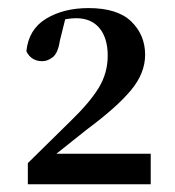

<svg xmlns="http://www.w3.org/2000/svg" viewBox="-20 -939 445 487"><path d="M50.6 -471.7V-525.3L159.2 -632.1Q207.6 -678.9 230.4 -716.2Q253.2 -753.6 253.2 -798.2Q253.2 -842.1 232.4 -867.5Q211.6 -892.8 173 -892.8Q161.4 -892.8 148.5 -890.6Q135.6 -888.5 122.2 -882.8L147.1 -897.1L131.7 -835.2Q127.2 -804.8 114.2 -794.3Q101.2 -783.8 87.3 -783.8Q59.1 -783.8 46.9 -808.9Q52.5 -864.7 97 -891.6Q141.5 -918.5 204.3 -918.5Q278.1 -918.5 313.1 -884.4Q348.1 -850.2 348.1 -800.2Q348.1 -753.1 312.1 -710Q276.1 -666.8 200.6 -610.8L95.5 -527.1L114 -561.6L114.5 -549H362.3V-471.7Z"/></svg>

Font: Early Summer Mincho VF
Style: Regular
Weight: 250
Designer: GuiWonder
Version: Version 1.002